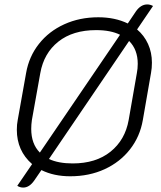

<svg xmlns="http://www.w3.org/2000/svg" viewBox="-20 -787 728 867"><path d="M666 -504Q666 -479 662 -458L625 -245Q612 -170 567 -112.5Q522 -55 452.5 -23Q383 9 297 9Q223 9 167 -19L134 29Q112 60 85 60Q70 60 58 52L125 -46Q56 -106 56 -201Q56 -225 60 -245L98 -458Q111 -532 156 -589Q201 -646 270.5 -677.5Q340 -709 424 -709Q499 -709 557 -681L594 -736Q616 -767 645 -767Q658 -767 671 -760L599 -654Q631 -627 648.5 -588.5Q666 -550 666 -504ZM121 -205Q121 -137 160 -98L522 -630Q480 -651 414 -651Q309 -651 243.5 -599Q178 -547 162 -457L124 -245Q121 -224 121 -205ZM602 -499Q602 -563 563 -602L201 -69Q244 -49 308 -49Q413 -49 479 -102Q545 -155 561 -245L598 -457Q602 -477 602 -499Z"/></svg>

Font: K2D ExtraLight
Style: Italic
Weight: 275
Italic angle: -10°
Designer: Katatrad Aksorn Co.,Ltd.
Foundry: Cadson Demak Co.,Ltd.
Version: Version 1.000; ttfautohint (v1.6)